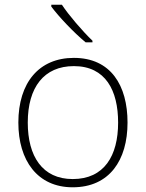

<svg xmlns="http://www.w3.org/2000/svg" viewBox="-20 -786 621 816"><path d="M243 -766H198V-758C230 -715 293 -648 344 -606H373V-613C331 -653 271 -723 243 -766ZM522 -265C522 -423 451 -540 294 -540C146 -540 58 -435 58 -265C58 -104 139 10 289 10C445 10 522 -105 522 -265ZM98 -265C98 -415 167 -505 294 -505C429 -505 482 -401 482 -265C482 -124 423 -25 289 -25C160 -25 98 -122 98 -265Z"/></svg>

Font: Noto Sans Tamil ExtraLight
Style: Regular
Weight: 200
Designer: Jelle Bosma - Monotype Design Team
Foundry: Monotype Imaging Inc.
Version: Version 2.004